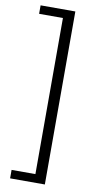

<svg xmlns="http://www.w3.org/2000/svg" viewBox="-104 -834 538 1047"><g transform="rotate(10 165.0 -310.0)"><path d="M32.2 168.9H224.6V-789.1H32.2V-742.2H164.1V122.1H32.2Z"/></g></svg>

Font: Gen Shin Gothic P Normal
Style: Regular
Weight: 300
Designer: [Source Han Sans]
Ryoko NISHIZUKA  (kana & ideographs); Paul D. Hunt (Latin, Greek & Cyrillic); Wenlong ZHANG  (bopomofo
Version: Version 1.002.20150607